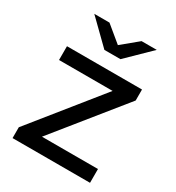

<svg xmlns="http://www.w3.org/2000/svg" viewBox="-177 -845 874 953"><g transform="rotate(30 260.5 -368.5)"><path d="M40 -62V0H484V-79H163L476 -467V-530H46V-451H353ZM216 -607H308L441 -737H354L262 -661L170 -737H83Z"/></g></svg>

Font: Malon Grotesk Med
Style: Regular
Weight: 500
Designer: Julieta Ulanovsky
Foundry: Julieta Ulanovsky
Version: Version 7.200